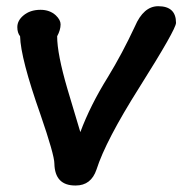

<svg xmlns="http://www.w3.org/2000/svg" viewBox="-20 -578 582 603"><path d="M216.4 4.6Q152.3 4.6 150.8 -64.1Q150.8 -91.3 107.2 -217.9Q44.6 -395.4 43.1 -464.1Q34.4 -474.9 34.4 -492.8Q34.4 -513.3 53.3 -529.2Q74.4 -547.2 107.2 -547.2Q136.4 -547.2 155.4 -529.7Q170.3 -515.4 170.3 -501.5Q170.3 -484.1 159.5 -464.1Q159.5 -408.7 191.8 -298.5L232.3 -163.1Q263.6 -247.2 318.5 -335.4Q363.6 -409.2 403.6 -494.9Q430.8 -558.5 476.9 -558.5Q532.8 -558.5 532.8 -506.2Q532.8 -486.2 417.4 -303.1Q311.8 -135.9 283.1 -45.6Q266.2 4.6 217.9 4.6Z"/></svg>

Font: Myanmar Handwriting
Style: Regular
Weight: 400
Designer: Khon Soe Zaw Thu
Foundry: PaOh Unicode khonsoezawthu@gmail.com and @hotmail.com
Version: Version 1.30 November 9, 2016